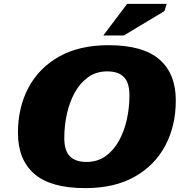

<svg xmlns="http://www.w3.org/2000/svg" viewBox="-20 -955 942 990"><path d="M886.5 -437Q886.5 -306.5 832.2 -204.2Q778 -102 674 -43.5Q570 15 419.5 15Q241.5 15 157 -58.5Q72.5 -132 72.5 -270Q72.5 -401 126.8 -503Q181 -605 285.2 -663.5Q389.5 -722 539.5 -722Q717.5 -722 802 -648.5Q886.5 -575 886.5 -437ZM311.5 -243.5Q311.5 -178.5 340.2 -149.2Q369 -120 426 -120Q482.5 -120 524 -149.5Q565.5 -179 593 -228.5Q620.5 -278 634 -339.2Q647.5 -400.5 647.5 -463.5Q647.5 -528.5 618.8 -557.8Q590 -587 533 -587Q477 -587 435.2 -557.5Q393.5 -528 366 -478.5Q338.5 -429 325 -367.8Q311.5 -306.5 311.5 -243.5ZM512.5 -772 635.5 -935H839.5L828 -898L618.5 -772Z"/></svg>

Font: Newsreader Caption ExtraBold
Style: Italic
Weight: 800
Italic angle: -17°
Designer: Hugues Gentile
Foundry: Production Type
Version: Version 1.001